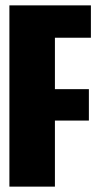

<svg xmlns="http://www.w3.org/2000/svg" viewBox="-20 -695 376 715"><path d="M15 0V-675H318.5V-554.5H184.5V-363H311V-246H184.5V0Z"/></svg>

Font: Anybody Condensed ExtraBold
Style: Regular
Weight: 800
Width: 3
Designer: Tyler Finck
Foundry: Etcetera Type Company
Version: Version 1.010; ttfautohint (v1.8.3) -l 8 -r 50 -G 200 -x 14 